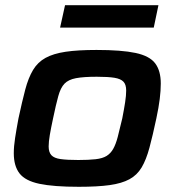

<svg xmlns="http://www.w3.org/2000/svg" viewBox="-20 -710 673 738"><path d="M283 8Q186 8 131.5 -3.5Q77 -15 55 -43.5Q33 -72 33 -121Q33 -147 38 -179.5Q43 -212 51 -255Q65 -320 77 -365.5Q89 -411 107 -441Q125 -471 155 -487.5Q185 -504 232 -511Q279 -518 351 -518Q447 -518 501 -506.5Q555 -495 576.5 -466.5Q598 -438 598 -389Q598 -362 594 -329.5Q590 -297 581 -255Q567 -189 554.5 -142.5Q542 -96 524.5 -66.5Q507 -37 477.5 -21Q448 -5 401.5 1.5Q355 8 283 8ZM281 -95Q321 -95 347.5 -98Q374 -101 389.5 -110.5Q405 -120 415 -137.5Q425 -155 432.5 -183.5Q440 -212 450 -255Q457 -291 461 -317Q465 -343 465 -362Q465 -385 454.5 -396Q444 -407 420 -411Q396 -415 352 -415Q301 -415 272 -409.5Q243 -404 228 -388.5Q213 -373 204 -340.5Q195 -308 184 -255Q176 -218 171.5 -191.5Q167 -165 167 -147Q167 -125 177.5 -113.5Q188 -102 213 -98.5Q238 -95 281 -95ZM211 -604 230 -690H589L571 -604Z"/></svg>

Font: Saira Expanded SemiBold
Style: Italic
Weight: 600
Width: 7
Italic angle: -12°
Designer: Hector Gatti with collaboration of the Omnibus-Type team
Foundry: Omnibus-Type
Version: Version 1.101